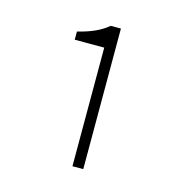

<svg xmlns="http://www.w3.org/2000/svg" viewBox="-73 -949 543 566"><g transform="rotate(15 198.5 -665.5)"><path d="M196 -451V-813H106V-838Q135 -845 157.5 -855Q180 -865 198 -880H229V-451Z"/></g></svg>

Font: Noto Sans KR Thin Thin
Style: Regular
Weight: 250
Version: Version 2.004-H2;hotconv 1.0.118;makeotfexe 2.5.65603